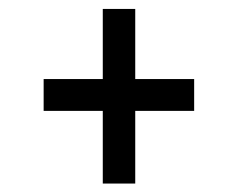

<svg xmlns="http://www.w3.org/2000/svg" viewBox="-20 -493 540 436"><path d="M213.4 -241.2H79.1V-313.5H213.4V-472.7H287.1V-313.5H420.9V-241.2H287.1V-76.2H213.4Z"/></svg>

Font: Monda
Style: Regular
Weight: 400
Designer: Vernon Adams
Foundry: Vernon Adams
Version: Version 2.100; ttfautohint (v1.8.3)